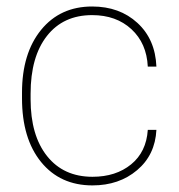

<svg xmlns="http://www.w3.org/2000/svg" viewBox="-20 -558 547 588"><path d="M263.2 -16.6Q335 -16.6 381.6 -54.7Q428.2 -92.8 432.6 -160.2H459Q455.1 -83.5 399.9 -36.9Q344.7 9.8 263.2 9.8Q164.1 9.8 105.7 -62Q47.4 -133.8 47.4 -256.8V-274.4Q47.4 -394.5 105.7 -466.3Q164.1 -538.1 262.2 -538.1Q346.2 -538.1 400.9 -487.8Q455.6 -437.5 459 -354H432.6Q429.2 -425.3 382.6 -468.5Q335.9 -511.7 262.2 -511.7Q173.8 -511.7 123.8 -448Q73.7 -384.3 73.7 -271V-253.9Q73.7 -143.1 124.3 -79.8Q174.8 -16.6 263.2 -16.6Z"/></svg>

Font: RobotoDraft Thin
Style: Regular
Weight: 250
Version: Version 2.001153; 2014